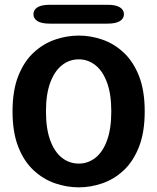

<svg xmlns="http://www.w3.org/2000/svg" viewBox="-20 -774 659 804"><path d="M310 10.5Q259.5 10.5 210.2 -6.5Q161 -23.5 120.8 -60.8Q80.5 -98 56.5 -159Q32.5 -220 32.5 -307.5Q32.5 -395 56.5 -455.8Q80.5 -516.5 120.8 -553.8Q161 -591 210.2 -608Q259.5 -625 310 -625Q360 -625 409 -608Q458 -591 498 -553.8Q538 -516.5 562 -455.8Q586 -395 586 -307.5Q586 -220 562 -159Q538 -98 498 -60.8Q458 -23.5 409 -6.5Q360 10.5 310 10.5ZM310 -89Q348.5 -89 379.5 -113.2Q410.5 -137.5 428.2 -186Q446 -234.5 446 -307.5Q446 -380 428.2 -428.2Q410.5 -476.5 379.5 -501Q348.5 -525.5 310 -525.5Q270.5 -525.5 239.5 -501Q208.5 -476.5 190.5 -428.2Q172.5 -380 172.5 -307.5Q172.5 -234.5 190.5 -186Q208.5 -137.5 239.5 -113.2Q270.5 -89 310 -89ZM120 -714.5Q120 -732.5 136.5 -743.2Q153 -754 189.5 -754H429.5Q465.5 -754 482.2 -743.2Q499 -732.5 499 -714.5Q499 -696.5 482.2 -685.8Q465.5 -675 429.5 -675H189.5Q153 -675 136.5 -685.8Q120 -696.5 120 -714.5Z"/></svg>

Font: Sono Monospace SemiBold
Style: Regular
Weight: 600
Designer: Tyler Finck
Foundry: Tyler Finck
Version: Version 2.112